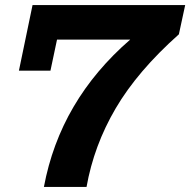

<svg xmlns="http://www.w3.org/2000/svg" viewBox="-20 -741 754 761"><path d="M154 0Q218 -343 496 -584H206L180 -461H55L109 -721H714L689 -605Q525 -459 438.5 -311.5Q352 -164 323 0Z"/></svg>

Font: Mona Sans Expanded
Style: Bold Italic
Weight: 700
Width: 7
Italic angle: -11.7°
Designer: Deni Anggara
Foundry: GitHub
Version: Version 1.001;gftools[0.9.33]